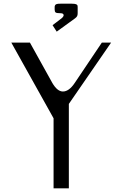

<svg xmlns="http://www.w3.org/2000/svg" viewBox="-20 -1023 686 1043"><path d="M401.9 -982.4V-951.2Q401.9 -940.9 398.9 -935.3Q396 -929.7 388.2 -923.8L288.1 -851.1L265.6 -886.2L317.4 -925.8Q325.7 -934.1 325.7 -940.4Q325.7 -951.2 308.1 -951.2Q287.6 -951.2 282.2 -955.3Q276.9 -959.5 276.9 -971.7V-982.4Q276.9 -987.8 277.3 -990.2Q277.8 -992.7 280.5 -996.3Q283.2 -1000 290 -1001.5Q296.9 -1002.9 308.1 -1002.9H370.6Q385.7 -1002.9 392.6 -1000.2Q399.4 -997.6 400.6 -994.1Q401.9 -990.7 401.9 -982.4ZM354 -458.5V0H271V-380.4L41.5 -791.5H142.6L264.6 -571.8Q291.5 -525.9 321.8 -525.9Q355 -525.9 386.2 -572.8L533.2 -791.5H583.5Z"/></svg>

Font: Gputeks
Style: Regular
Weight: 500
Version: Version 0.9